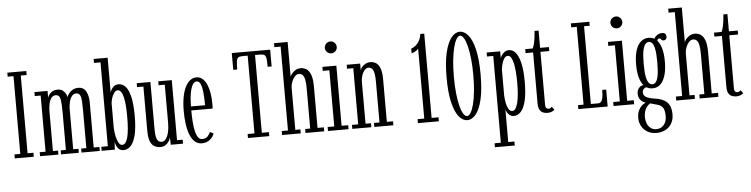

<svg xmlns="http://www.w3.org/2000/svg" viewBox="-54 -1031 6108 1562"><g transform="rotate(-5 3000.0 -250.0)"><path d="M33.5 0V-32.5H81V-667.5H33.5V-700H188.5V-667.5H140.5V-32.5H188.5V0Z M239.5 0V-32.5H287.5V-491H239.5V-523.5H346.5V-466.5Q348 -476 357.2 -490.5Q366.5 -505 384.5 -516Q402.5 -527 429 -527Q457 -527 473.2 -512.8Q489.5 -498.5 496.8 -482Q504 -465.5 504.5 -458Q507.5 -472.5 519.8 -488.5Q532 -504.5 552 -515.8Q572 -527 598 -527Q641.5 -527 661 -490.2Q680.5 -453.5 680.5 -401V-32.5H727.5V0H578V-32.5H620.5V-343.5Q620.5 -387 618.5 -418.2Q616.5 -449.5 607.2 -466.2Q598 -483 577 -483Q555 -483 541 -465Q527 -447 520.2 -419.2Q513.5 -391.5 513 -361.5V-32.5H556V0H411V-32.5H453.5V-343.5Q453.5 -408.5 447 -445.8Q440.5 -483 408.5 -483Q387 -483 373.5 -464.8Q360 -446.5 354 -418.2Q348 -390 347.5 -359V-32.5H389.5V0Z M921 10Q898 10 883.8 -3Q869.5 -16 862.5 -33.5Q855.5 -51 854 -64L850 0H742.5V-32.5H796V-717.5H742.5V-750H857V-465Q859 -474 866.8 -489Q874.5 -504 889.2 -515.5Q904 -527 927 -527Q959 -527 983.2 -500.5Q1007.5 -474 1021.5 -415Q1035.5 -356 1035.5 -259Q1035.5 -161 1020.5 -102Q1005.5 -43 979.8 -16.5Q954 10 921 10ZM913 -33.5Q928.5 -33.5 940 -47.2Q951.5 -61 959 -89Q966.5 -117 970.2 -159Q974 -201 974 -257Q974 -307.5 970.8 -348.2Q967.5 -389 960.5 -418.2Q953.5 -447.5 942.5 -463.2Q931.5 -479 915.5 -479Q899.5 -479 887 -463Q874.5 -447 866.8 -423.8Q859 -400.5 857 -378.5V-173.5Q858.5 -143 865.2 -110.2Q872 -77.5 884.2 -55.5Q896.5 -33.5 913 -33.5Z M1222 11Q1197 11 1175 0Q1153 -11 1139.8 -42Q1126.5 -73 1126.5 -132.5V-491H1074.5V-523H1186.5V-138.5Q1186.5 -93.5 1193 -70Q1199.5 -46.5 1211 -38.2Q1222.5 -30 1236 -30Q1256.5 -30 1271.2 -50.8Q1286 -71.5 1293.5 -104.8Q1301 -138 1301 -175.5V-491H1250.5V-523H1361V-32.5H1407V0H1307.5L1305 -62Q1303 -47.5 1293 -30.5Q1283 -13.5 1265.5 -1.2Q1248 11 1222 11Z M1561 10.5Q1526 10.5 1501.8 -12.2Q1477.5 -35 1463 -73.8Q1448.5 -112.5 1442.2 -161.5Q1436 -210.5 1436 -263Q1436 -328.5 1445.5 -378.2Q1455 -428 1472.2 -461.2Q1489.5 -494.5 1512.2 -511.2Q1535 -528 1561 -528Q1592 -528 1613.2 -508.5Q1634.5 -489 1647.8 -457Q1661 -425 1667 -385.2Q1673 -345.5 1673 -305Q1673 -294.5 1672.8 -284Q1672.5 -273.5 1672 -263.5H1490.5V-296H1613Q1613 -355.5 1608.5 -400.2Q1604 -445 1592.8 -470Q1581.5 -495 1561 -495Q1541.5 -495 1527.2 -470Q1513 -445 1505.2 -396.8Q1497.5 -348.5 1497.5 -278Q1497.5 -226 1500.2 -180.2Q1503 -134.5 1510.5 -99.2Q1518 -64 1531.5 -44Q1545 -24 1566 -24Q1595.5 -24 1611.5 -41.8Q1627.5 -59.5 1633.5 -76L1662 -61Q1653.5 -33 1625.8 -11.2Q1598 10.5 1561 10.5Z M1937.5 0V-32.5H1993.5V-667.5H1950.5Q1926.5 -667.5 1915.8 -659.2Q1905 -651 1902 -628.2Q1899 -605.5 1899 -563H1866.5V-700H2180V-563H2147.5Q2147.5 -605.5 2144.8 -628.2Q2142 -651 2131.2 -659.2Q2120.5 -667.5 2096.5 -667.5H2053.5V-32.5H2111.5V0Z M2216 0V-32.5H2267V-717.5H2216V-750H2327V-465.5Q2328 -473.5 2339.2 -488.8Q2350.5 -504 2369.8 -516.2Q2389 -528.5 2414 -528.5Q2437.5 -528.5 2459 -516Q2480.5 -503.5 2494.5 -469.2Q2508.5 -435 2508.5 -370V-32.5H2560V0H2407.5V-32.5H2448.5V-359Q2448.5 -427 2436 -455Q2423.5 -483 2396 -483Q2378 -483 2362.5 -466.8Q2347 -450.5 2337.2 -426Q2327.5 -401.5 2327 -376V-32.5H2368.5V0Z M2591 0V-32.5H2645V-491H2591V-523.5H2705V-32.5H2759V0ZM2674 -627Q2653 -627 2638.8 -641Q2624.5 -655 2624.5 -675Q2624.5 -695.5 2638.8 -709.8Q2653 -724 2674 -724Q2693 -724 2707.2 -709.8Q2721.5 -695.5 2721.5 -675Q2721.5 -655 2707.2 -641Q2693 -627 2674 -627Z M2789.5 0V-32.5H2840.5V-491H2789.5V-523.5H2899.5V-469Q2902.5 -481.5 2913.8 -495.2Q2925 -509 2943 -518.5Q2961 -528 2984 -528Q3005 -528 3025.8 -517Q3046.5 -506 3060.5 -473.8Q3074.5 -441.5 3074.5 -377.5V-32.5H3125V0H2969.5V-32.5H3014.5V-367.5Q3014.5 -431 3002.2 -457.8Q2990 -484.5 2964 -484.5Q2950 -484.5 2938.5 -474.8Q2927 -465 2918.5 -449Q2910 -433 2905.5 -414Q2901 -395 2900.5 -376.5V-32.5H2945V0Z M3325.5 0V-32.5H3380V-606Q3377.5 -598.5 3367.2 -591Q3357 -583.5 3345 -577.8Q3333 -572 3324 -570.5V-609Q3336.5 -612.5 3349.5 -620.8Q3362.5 -629 3374.5 -642.5Q3386.5 -656 3395.5 -675.5Q3404.5 -695 3408 -721H3440V-32.5H3496.5V0Z M3729 11Q3691.5 11 3660 -27.2Q3628.5 -65.5 3609.2 -145.2Q3590 -225 3590 -349Q3590 -473.5 3609.2 -553.5Q3628.5 -633.5 3660 -672.2Q3691.5 -711 3729 -711Q3766.5 -711 3798.2 -672.2Q3830 -633.5 3849 -553.5Q3868 -473.5 3868 -349Q3868 -225 3849 -145.2Q3830 -65.5 3798.2 -27.2Q3766.5 11 3729 11ZM3729 -22.5Q3745 -22.5 3759.2 -46Q3773.5 -69.5 3784.8 -113.2Q3796 -157 3802.2 -217Q3808.5 -277 3808.5 -349Q3808.5 -421.5 3802.2 -481.8Q3796 -542 3784.8 -586.2Q3773.5 -630.5 3759.2 -654.5Q3745 -678.5 3729 -678.5Q3713 -678.5 3698.5 -654.8Q3684 -631 3673 -587.2Q3662 -543.5 3655.8 -483Q3649.5 -422.5 3649.5 -349Q3649.5 -276 3655.8 -215.8Q3662 -155.5 3673 -112.2Q3684 -69 3698.5 -45.8Q3713 -22.5 3729 -22.5Z M3932.5 250V217.5H3983.5V-491H3932.5V-523.5H4043V-468Q4046 -477.5 4054.8 -491.2Q4063.5 -505 4078.8 -516Q4094 -527 4115.5 -527Q4143.5 -527 4167.5 -500.5Q4191.5 -474 4206 -415Q4220.5 -356 4220.5 -259Q4220.5 -161 4205.5 -102Q4190.5 -43 4165 -16.5Q4139.5 10 4108.5 10Q4088.5 10 4074.8 -0.8Q4061 -11.5 4053.2 -25.5Q4045.5 -39.5 4044 -48.5V217.5H4094.5V250ZM4099.5 -31.5Q4115 -31.5 4126 -48.2Q4137 -65 4144.5 -95Q4152 -125 4155.5 -166.8Q4159 -208.5 4159 -257.5Q4159 -307 4155.5 -348Q4152 -389 4145 -419Q4138 -449 4127.2 -465.2Q4116.5 -481.5 4102 -481.5Q4083.5 -481.5 4071.5 -463.8Q4059.5 -446 4053 -421.2Q4046.5 -396.5 4044 -375V-161Q4045.5 -131.5 4051.2 -101.8Q4057 -72 4068.8 -51.8Q4080.5 -31.5 4099.5 -31.5Z M4383.5 9Q4365 9 4348 2.5Q4331 -4 4320 -22Q4309 -40 4309 -75V-491H4247.5V-523.5H4309Q4316.5 -538.5 4322 -562.2Q4327.5 -586 4331 -613Q4334.5 -640 4336 -664.5H4369V-523.5H4441V-491H4369V-59Q4369 -37.5 4377.2 -30.8Q4385.5 -24 4394 -24Q4404 -24 4411 -28.5Q4418 -33 4422 -37.5L4441 -12Q4432 -3.5 4417 2.8Q4402 9 4383.5 9Z M4635.5 0V-32.5H4681V-667.5H4635.5V-700H4786.5V-667.5H4740.5V-32.5H4800.5Q4814.5 -32.5 4823.8 -42.2Q4833 -52 4837.8 -75.2Q4842.5 -98.5 4842.5 -138.5H4875V0Z M4923 0V-32.5H4977V-491H4923V-523.5H5037V-32.5H5091V0ZM5006 -627Q4985 -627 4970.8 -641Q4956.5 -655 4956.5 -675Q4956.5 -695.5 4970.8 -709.8Q4985 -724 5006 -724Q5025 -724 5039.2 -709.8Q5053.5 -695.5 5053.5 -675Q5053.5 -655 5039.2 -641Q5025 -627 5006 -627Z M5254 249Q5210.5 249 5179.2 230.5Q5148 212 5131.2 181.8Q5114.5 151.5 5114.5 115.5Q5114.5 84.5 5122.8 63Q5131 41.5 5142.8 27.5Q5154.5 13.5 5166.2 5.8Q5178 -2 5185 -5Q5180.5 -6 5171.2 -10.2Q5162 -14.5 5151.8 -23.5Q5141.5 -32.5 5134.2 -47Q5127 -61.5 5127 -83Q5127 -103 5134.8 -117Q5142.5 -131 5153.2 -138.8Q5164 -146.5 5173 -147.5Q5175 -147.5 5177.8 -148Q5180.5 -148.5 5181 -148Q5175 -153 5167.2 -165.8Q5159.5 -178.5 5152 -199.2Q5144.5 -220 5139.8 -249.2Q5135 -278.5 5135 -316Q5135 -375.5 5144.8 -416Q5154.5 -456.5 5171.5 -481.2Q5188.5 -506 5210.2 -517Q5232 -528 5255.5 -528Q5294.5 -528 5319.8 -502.8Q5345 -477.5 5357.8 -432.2Q5370.5 -387 5370.5 -325.5Q5370.5 -269 5361 -228.8Q5351.5 -188.5 5335.2 -163.5Q5319 -138.5 5297.8 -127Q5276.5 -115.5 5253 -115.5Q5231 -115.5 5218.8 -121Q5206.5 -126.5 5204.5 -127.5Q5204 -128 5203.2 -128Q5202.5 -128 5201 -128Q5191 -128 5180.5 -117.2Q5170 -106.5 5170 -89.5Q5170 -66 5189.5 -52.5Q5209 -39 5262 -31Q5330 -22.5 5362.5 10.8Q5395 44 5395 107Q5395 143.5 5383 170.5Q5371 197.5 5350.8 214.8Q5330.5 232 5305.2 240.5Q5280 249 5254 249ZM5254 218Q5292 218 5315.2 190.5Q5338.5 163 5338.5 121.5Q5338.5 72 5324 49.8Q5309.5 27.5 5273 19Q5262.5 16 5252.5 13.2Q5242.5 10.5 5234.5 8Q5226.5 5.5 5222 4.5Q5205 14 5193 30.2Q5181 46.5 5175 67.2Q5169 88 5169 112Q5169 139 5178.2 163Q5187.5 187 5206.5 202.5Q5225.5 218 5254 218ZM5253 -148.5Q5268.5 -148.5 5281 -162Q5293.5 -175.5 5301 -213.5Q5308.5 -251.5 5308.5 -323.5Q5308.5 -393.5 5301.2 -430.2Q5294 -467 5281.8 -480.8Q5269.5 -494.5 5254.5 -494.5Q5239.5 -494.5 5226.2 -480.8Q5213 -467 5205 -429.5Q5197 -392 5197 -320.5Q5197 -249.5 5205 -212.5Q5213 -175.5 5225.8 -162Q5238.5 -148.5 5253 -148.5ZM5295.5 -496Q5300 -524 5321.2 -540.5Q5342.5 -557 5365.5 -557Q5385.5 -557 5393.5 -548.2Q5401.5 -539.5 5401.5 -524.5Q5401.5 -512 5394.5 -504Q5387.5 -496 5375.5 -496Q5365.5 -496 5360.8 -500.8Q5356 -505.5 5352.5 -510.2Q5349 -515 5340.5 -515Q5334 -515 5329 -509.5Q5324 -504 5324 -494Z M5435 0V-32.5H5486V-717.5H5435V-750H5546V-465.5Q5547 -473.5 5558.2 -488.8Q5569.5 -504 5588.8 -516.2Q5608 -528.5 5633 -528.5Q5656.5 -528.5 5678 -516Q5699.5 -503.5 5713.5 -469.2Q5727.5 -435 5727.5 -370V-32.5H5779V0H5626.5V-32.5H5667.5V-359Q5667.5 -427 5655 -455Q5642.5 -483 5615 -483Q5597 -483 5581.5 -466.8Q5566 -450.5 5556.2 -426Q5546.5 -401.5 5546 -376V-32.5H5587.5V0Z M5925.5 9Q5907 9 5890 2.5Q5873 -4 5862 -22Q5851 -40 5851 -75V-491H5789.5V-523.5H5851Q5858.5 -538.5 5864 -562.2Q5869.5 -586 5873 -613Q5876.5 -640 5878 -664.5H5911V-523.5H5983V-491H5911V-59Q5911 -37.5 5919.2 -30.8Q5927.5 -24 5936 -24Q5946 -24 5953 -28.5Q5960 -33 5964 -37.5L5983 -12Q5974 -3.5 5959 2.8Q5944 9 5925.5 9Z"/></g></svg>

Font: Imbue Thin 10pt Light
Style: Regular
Weight: 300
Version: Version 1.102